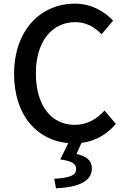

<svg xmlns="http://www.w3.org/2000/svg" viewBox="-20 -770 686 1049"><path d="M551 -166C507 -118 455 -88 388 -88C258 -88 176 -195 176 -370C176 -543 264 -649 391 -649C451 -649 497 -622 535 -583L598 -657C553 -706 481 -750 389 -750C203 -750 57 -606 57 -366C57 -139 183 -3 353 12L309 101C375 110 396 126 396 153C396 186 368 201 276 207L286 259C410 253 482 220 482 151C482 105 451 84 398 71L425 11C501 1 563 -35 613 -93Z"/></svg>

Font: Genne Gothic Medium
Style: Regular
Weight: 500
Designer: Ryoko NISHIZUKA (kana & ideographs); Paul D. Hunt (Latin, Greek & Cyrillic); Wenlong ZHANG (bopomofo); Sandoll Communica
Foundry: Adobe Systems Incorporated
Version: Version 1.004;PS 1.004;hotconv 16.6.51;makeotf.lib2.5.65220